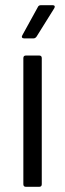

<svg xmlns="http://www.w3.org/2000/svg" viewBox="-20 -720 252 740"><path d="M70 -10V-496Q70 -506 80 -506H131Q141 -506 141 -496V-10Q141 0 131 0H80Q70 0 70 -10ZM66 -584 126 -693Q129 -700 138 -700H183Q189 -700 190.5 -696.5Q192 -693 189 -688L121 -579Q116 -572 109 -572H73Q67 -572 65 -575.5Q63 -579 66 -584Z"/></svg>

Font: Barlow
Style: Regular
Weight: 400
Designer: Jeremy Tribby
Foundry: Tribby Type
Version: Version 1.408;December 10, 2018;FontCreator 11.5.0.2430 64-b